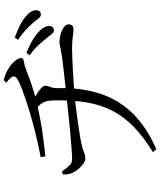

<svg xmlns="http://www.w3.org/2000/svg" viewBox="66 -878 867 1040"><g transform="rotate(-90 500.0 -357.5)"><path d="M808.6 -545.3Q793.2 -565.1 773 -586.7Q752.9 -608.4 720.7 -630.9L734 -648.2Q771.2 -633.7 798.9 -617.7Q826.6 -601.7 844.6 -585.2Q879.7 -553.8 879.7 -524.7Q879.7 -512.9 872.8 -506.2Q865.8 -499.6 856.2 -499.6Q843.7 -499.6 834 -513.3Q824.3 -526.9 808.6 -545.3ZM893.5 -616.1Q876.5 -635.5 856.4 -653.9Q836.4 -672.3 804.4 -694L816.9 -711.5Q854.7 -697.6 881.8 -684.2Q908.9 -670.8 927.2 -655.4Q965.2 -625.7 965.2 -595.4Q965.2 -584 958.9 -577.1Q952.6 -570.1 940.5 -570.1Q929.2 -570.1 919.5 -584.2Q909.8 -598.3 893.5 -616.1ZM585.7 -771.2Q616.2 -764 636 -753.1Q655.8 -742.2 668.4 -732.3Q680.5 -722.7 693.4 -706.4Q706.3 -690 706.3 -676.9Q706.3 -668.5 697.3 -665.1Q688.2 -661.6 675.1 -659.6Q661.9 -657.6 649.5 -652.6Q619.8 -641 590.2 -630.3Q560.7 -619.6 530.5 -610.4Q500.4 -601.1 467.7 -593.3Q439.4 -586.9 402.5 -579Q365.6 -571.2 311.2 -562.9Q256.8 -554.6 174.2 -545.6L169.2 -571.1Q234 -583.1 301.3 -600Q368.5 -616.8 429.4 -635.6Q490.2 -654.3 534.9 -671.3Q579.6 -688.3 597.2 -700.8Q609.2 -709.8 605.9 -722.2Q602.5 -734.6 572.7 -757ZM196.6 36.7Q279.5 -14.1 334.3 -67.8Q389.1 -121.4 421 -183.8Q453 -246.2 465.6 -322.1Q478.3 -398 476.7 -493.1Q476.7 -518.4 473.1 -535.6Q469.5 -552.8 459 -567.5Q448.5 -582.1 427.3 -597.8L466.5 -614.4Q485.9 -607.7 506.7 -595.1Q527.6 -582.5 541.9 -569.2Q556.2 -555.8 556.2 -546.8Q556.2 -537.4 552.8 -529.2Q549.3 -521.1 546.3 -509.7Q543.3 -498.4 543.1 -477.8Q546.4 -352.9 514 -251.8Q481.6 -150.7 407.6 -74.2Q333.5 2.4 211.7 55.6ZM74.8 -450.5 91 -456.3Q107.7 -433.4 122.2 -417.2Q136.8 -401 155.6 -401Q177.1 -401 213.2 -403.6Q249.4 -406.2 291.5 -410.1Q333.6 -413.9 375.2 -418.2Q416.7 -422.5 450.5 -426.1Q484.3 -429.7 502.6 -431.7Q538.9 -435.9 578.1 -439.8Q617.2 -443.7 650.8 -447.9Q684.5 -452.1 704 -454.3Q736 -459.3 751.4 -462.3Q766.8 -465.3 775.3 -467.4Q783.7 -469.4 793.2 -469.4Q813.4 -469.4 835.3 -463.2Q857.1 -457.1 872.9 -445.7Q888.6 -434.3 888.6 -420Q888.6 -408.2 882.5 -400.8Q876.4 -393.5 860.4 -393.5Q848.3 -393.5 821.3 -397.3Q794.3 -401.2 757.2 -401.2Q738.2 -401.2 706.9 -399.9Q675.6 -398.6 639.7 -396.7Q603.9 -394.8 569.6 -392.5Q535.4 -390.2 509.2 -388Q483.1 -385.8 443.9 -381Q404.7 -376.2 362.8 -370.2Q320.8 -364.3 286.3 -358.7Q251.7 -353.1 234.9 -348.6Q213.1 -343.8 195.8 -336.6Q178.5 -329.4 160 -329.4Q148.2 -329.4 132.1 -341.4Q116 -353.4 102.7 -370Q89.5 -386.5 83.8 -399.6Q76 -417.3 74.8 -450.5Z"/></g></svg>

Font: Noto Serif KR
Style: Regular
Weight: 200
Designer: Ryoko NISHIZUKA 西塚涼子 (kana & ideographs); Frank Grießhammer (Latin, Greek & Cyrillic); Wenlong ZHANG 张文龙 (bopomofo); San
Foundry: Adobe
Version: Version 2.001;hotconv 1.1.0;makeotfexe 2.6.0